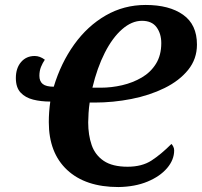

<svg xmlns="http://www.w3.org/2000/svg" viewBox="-20 -745 815 775"><path d="M458 10Q325 10 251 -59Q177 -128 177 -252Q177 -273 178.5 -293.5Q180 -314 183 -335Q145 -335 113.5 -343Q82 -351 63 -371.5Q44 -392 44 -430Q44 -470 65 -494.5Q86 -519 120 -519Q141 -519 161 -504Q152 -491 145.5 -475Q139 -459 139 -439Q139 -417 152.5 -406Q166 -395 197 -395Q226 -491 279.5 -565.5Q333 -640 406.5 -682.5Q480 -725 568 -725Q663 -725 719 -685.5Q775 -646 775 -565Q775 -507 739.5 -463Q704 -419 644 -389.5Q584 -360 510.5 -345.5Q437 -331 361 -331H342Q339 -312 337.5 -289Q336 -266 336 -251Q336 -200 350 -159.5Q364 -119 399 -95.5Q434 -72 495 -72Q553 -72 591.5 -97Q630 -122 672 -164Q676 -160 679.5 -153Q683 -146 683 -138Q683 -100 654.5 -66.5Q626 -33 575.5 -12Q525 9 458 10ZM386 -391Q430 -391 473 -401Q516 -411 552 -432Q588 -453 609.5 -487.5Q631 -522 631 -571Q631 -609 612 -635Q593 -661 553 -661Q512 -661 473 -627Q434 -593 403 -532Q372 -471 353 -391Z"/></svg>

Font: Noto Serif SemiCondensed
Style: Bold Italic
Weight: 700
Width: 4
Italic angle: -12°
Designer: Monotype Design Team
Foundry: Monotype Imaging Inc.
Version: Version 2.014